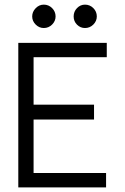

<svg xmlns="http://www.w3.org/2000/svg" viewBox="-20 -809 540 829"><path d="M59 0V-624H441V-562H125V-357H386V-293H125V-62H438V0ZM169 -688Q149 -688 134 -703Q119 -718 119 -738Q119 -758 134 -773.5Q149 -789 169 -789Q190 -789 205 -774Q220 -759 220 -738Q220 -718 205 -703Q190 -688 169 -688ZM347 -688Q327 -688 312.5 -702.5Q298 -717 298 -738Q298 -759 312.5 -774Q327 -789 347 -789Q368 -789 383 -774Q398 -759 398 -738Q398 -718 383 -703Q368 -688 347 -688Z"/></svg>

Font: Ligconsolata
Style: Regular
Weight: 400
Monospace: yes
Designer: Raph Levien, Cyreal, Brenton Simpson
Foundry: Raph Levien, Cyreal, Google
Version: Version 3.001; ttfautohint (v1.8.2.53-6de2)